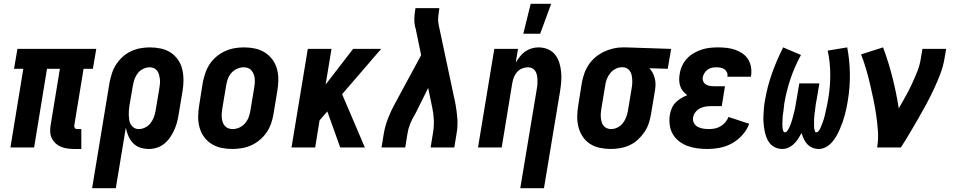

<svg xmlns="http://www.w3.org/2000/svg" viewBox="-20 -778 5040 1013"><path d="M409 8H371Q353 8 335.5 5.5Q318 3 302 -3.5Q286 -10 273.5 -21.5Q261 -33 253.5 -48Q246 -63 245 -81Q244 -99 247 -117L296 -415H228L160 0H35L103 -415H54L72 -520H488L470 -415H421L372 -117Q371 -113 372 -109Q373 -105 375 -102Q377 -99 381 -98Q385 -97 389 -97H409Z M591 215H466L558 -343Q563 -368 571 -392.5Q579 -417 593.5 -439Q608 -461 628 -479Q648 -497 672 -508Q696 -519 721 -523.5Q746 -528 770 -528Q800 -528 828.5 -522Q857 -516 880 -501Q903 -486 919 -463Q935 -440 941.5 -412.5Q948 -385 948 -355.5Q948 -326 943 -297L923 -177Q920 -156 914.5 -135Q909 -114 900 -93.5Q891 -73 878 -54Q865 -35 847.5 -20.5Q830 -6 808.5 1Q787 8 766 8Q741 8 719 0.5Q697 -7 681.5 -23.5Q666 -40 657 -61Q648 -82 644 -105ZM712 -97Q729 -97 745.5 -105Q762 -113 773.5 -127.5Q785 -142 791.5 -159Q798 -176 801 -194L821 -314Q823 -326 824 -338Q825 -350 823.5 -361.5Q822 -373 819 -384.5Q816 -396 809.5 -404.5Q803 -413 793 -418Q783 -423 770 -423Q753 -423 736 -415Q719 -407 707.5 -392.5Q696 -378 690 -361Q684 -344 681 -326L663 -221Q661 -208 660 -195Q659 -182 659.5 -169Q660 -156 662 -143.5Q664 -131 670.5 -120.5Q677 -110 687.5 -103.5Q698 -97 712 -97Z M1206 8Q1176 8 1147.5 2Q1119 -4 1095.5 -19Q1072 -34 1056 -56.5Q1040 -79 1032.5 -106.5Q1025 -134 1025.5 -164Q1026 -194 1031 -223L1050 -343Q1055 -368 1063.5 -393Q1072 -418 1086.5 -440Q1101 -462 1122 -479.5Q1143 -497 1167 -508Q1191 -519 1216.5 -523.5Q1242 -528 1267 -528Q1297 -528 1325.5 -522Q1354 -516 1377.5 -501Q1401 -486 1417.5 -463.5Q1434 -441 1441.5 -413.5Q1449 -386 1448.5 -356Q1448 -326 1443 -297L1423 -177Q1419 -152 1410.5 -127Q1402 -102 1387 -80Q1372 -58 1351.5 -40.5Q1331 -23 1307 -12Q1283 -1 1257 3.5Q1231 8 1206 8ZM1207 -97Q1225 -97 1242 -104.5Q1259 -112 1272 -126.5Q1285 -141 1291.5 -158.5Q1298 -176 1301 -194L1321 -314Q1323 -326 1324 -338Q1325 -350 1324 -362Q1323 -374 1319 -385Q1315 -396 1308 -405Q1301 -414 1290 -418.5Q1279 -423 1267 -423Q1249 -423 1231.5 -415.5Q1214 -408 1201 -393.5Q1188 -379 1182 -361.5Q1176 -344 1173 -326L1153 -206Q1151 -194 1150 -182Q1149 -170 1150 -158Q1151 -146 1154.5 -135Q1158 -124 1165 -115Q1172 -106 1183.5 -101.5Q1195 -97 1207 -97Z M1775 0 1707 -190 1666 -143 1643 0H1518L1604 -520H1729L1698 -332L1843 -520H1991L1785 -281L1905 0Z M1993 0 2005 -74Q2012 -114 2027 -153Q2042 -192 2063 -230L2202 -487L2173 -627Q2172 -630 2171.5 -632Q2171 -634 2170 -637Q2165 -659 2166 -682Q2167 -705 2171 -728L2172 -735H2298L2297 -728Q2294 -708 2292 -688Q2290 -668 2294 -649L2383 -230Q2390 -192 2393 -153Q2396 -114 2389 -74L2377 0H2252L2264 -74Q2270 -108 2269 -142Q2268 -176 2261 -208L2239 -314L2173 -181Q2171 -179 2170.5 -177.5Q2170 -176 2169 -174Q2154 -150 2144 -124.5Q2134 -99 2130 -74L2118 0Z M2725 215 2813 -314Q2815 -325 2815.5 -337Q2816 -349 2815.5 -360.5Q2815 -372 2812.5 -383Q2810 -394 2804 -403.5Q2798 -413 2788 -418Q2778 -423 2766 -423Q2751 -423 2735.5 -417Q2720 -411 2709 -399Q2698 -387 2692 -372Q2686 -357 2683 -341L2627 0H2502L2588 -520H2713L2701 -448Q2711 -464 2723 -479.5Q2735 -495 2750.5 -506Q2766 -517 2784.5 -522.5Q2803 -528 2821 -528Q2847 -528 2870 -518.5Q2893 -509 2908 -490.5Q2923 -472 2930.5 -448.5Q2938 -425 2940.5 -399.5Q2943 -374 2941 -348Q2939 -322 2935 -297L2850 215ZM2741 -600 2780 -758H2888L2830 -600Z M3203 8Q3173 8 3144.5 2Q3116 -4 3093 -19Q3070 -34 3054.5 -57Q3039 -80 3032 -107.5Q3025 -135 3025.5 -164.5Q3026 -194 3031 -223L3050 -343Q3055 -368 3063.5 -392Q3072 -416 3087 -438Q3102 -460 3122.5 -477Q3143 -494 3166.5 -505Q3190 -516 3215 -522Q3240 -528 3264 -528H3281L3521 -520L3503 -415L3406 -418Q3417 -407 3424 -393Q3431 -379 3435 -363Q3439 -347 3438.5 -330Q3438 -313 3435 -297L3415 -177Q3411 -152 3403 -127.5Q3395 -103 3380 -81Q3365 -59 3345.5 -41Q3326 -23 3302 -12Q3278 -1 3252.5 3.5Q3227 8 3203 8ZM3204 -97Q3221 -97 3237.5 -105Q3254 -113 3265.5 -127.5Q3277 -142 3283.5 -159Q3290 -176 3293 -194L3313 -314Q3316 -331 3316 -348.5Q3316 -366 3312.5 -382Q3309 -398 3297.5 -410Q3286 -422 3268 -423H3259Q3242 -423 3226 -414Q3210 -405 3198.5 -390.5Q3187 -376 3181 -359.5Q3175 -343 3173 -326L3153 -206Q3151 -194 3150 -182Q3149 -170 3150 -158.5Q3151 -147 3154 -135.5Q3157 -124 3163.5 -115.5Q3170 -107 3180.5 -102Q3191 -97 3204 -97Z M3711 8Q3684 8 3658 4.5Q3632 1 3607.5 -8Q3583 -17 3563 -32.5Q3543 -48 3530 -70Q3517 -92 3513.5 -118.5Q3510 -145 3514 -172Q3517 -189 3524 -206Q3531 -223 3544 -236.5Q3557 -250 3573 -259.5Q3589 -269 3606 -276Q3594 -285 3584 -296.5Q3574 -308 3569 -323Q3564 -338 3563.5 -354.5Q3563 -371 3566 -387Q3569 -409 3578.5 -430Q3588 -451 3603.5 -468Q3619 -485 3639.5 -497Q3660 -509 3681 -516Q3702 -523 3724 -525.5Q3746 -528 3767 -528Q3791 -528 3813.5 -525.5Q3836 -523 3857 -516Q3878 -509 3896.5 -496.5Q3915 -484 3926.5 -466Q3938 -448 3942 -425.5Q3946 -403 3943 -380L3941 -373H3817L3818 -375Q3820 -387 3815 -397Q3810 -407 3801.5 -413Q3793 -419 3781.5 -421Q3770 -423 3759 -423Q3747 -423 3735.5 -420.5Q3724 -418 3714 -411Q3704 -404 3697 -393Q3690 -382 3688 -371Q3686 -359 3690.5 -348.5Q3695 -338 3704 -332.5Q3713 -327 3724 -325Q3735 -323 3747 -323H3805L3788 -218H3730Q3716 -218 3701 -215.5Q3686 -213 3672.5 -206Q3659 -199 3649 -186Q3639 -173 3637 -159Q3634 -143 3641 -129.5Q3648 -116 3661 -109Q3674 -102 3689.5 -99.5Q3705 -97 3721 -97Q3736 -97 3751.5 -100Q3767 -103 3781.5 -111.5Q3796 -120 3807 -133Q3818 -146 3823 -161L3933 -125Q3921 -93 3897 -66Q3873 -39 3842.5 -22Q3812 -5 3778 1.5Q3744 8 3711 8Z M4108 8Q4088 8 4070.5 0Q4053 -8 4041.5 -22Q4030 -36 4023.5 -54Q4017 -72 4013.5 -91Q4010 -110 4008.5 -129.5Q4007 -149 4008 -168.5Q4009 -188 4010.5 -208Q4012 -228 4016 -248Q4028 -320 4053 -390.5Q4078 -461 4112 -528L4206 -488Q4172 -426 4150.5 -361.5Q4129 -297 4118 -232Q4117 -226 4116.5 -219Q4116 -212 4115 -205.5Q4114 -199 4113.5 -192.5Q4113 -186 4111.5 -179Q4110 -172 4109.5 -165.5Q4109 -159 4109 -152.5Q4109 -146 4108.5 -139.5Q4108 -133 4108 -126.5Q4108 -120 4108 -113.5Q4108 -107 4109 -100.5Q4110 -94 4112.5 -87Q4115 -80 4121 -80Q4128 -80 4133 -86.5Q4138 -93 4141.5 -99.5Q4145 -106 4147.5 -112.5Q4150 -119 4152.5 -125.5Q4155 -132 4157 -138.5Q4159 -145 4161 -152Q4163 -159 4164.5 -165.5Q4166 -172 4168 -179Q4170 -186 4171.5 -192.5Q4173 -199 4174.5 -206Q4176 -213 4177 -219.5Q4178 -226 4179 -233Q4180 -240 4181.5 -246.5Q4183 -253 4184 -260L4197 -338H4303L4290 -260Q4289 -253 4287.5 -246.5Q4286 -240 4285 -233.5Q4284 -227 4283 -220Q4282 -213 4281.5 -206.5Q4281 -200 4280 -193.5Q4279 -187 4278 -180Q4277 -173 4276.5 -166.5Q4276 -160 4275.5 -153.5Q4275 -147 4275 -140Q4275 -133 4275 -126.5Q4275 -120 4275 -113.5Q4275 -107 4276 -100.5Q4277 -94 4279 -87Q4281 -80 4287 -80Q4294 -80 4299 -86.5Q4304 -93 4307 -99Q4310 -105 4312.5 -111.5Q4315 -118 4317.5 -124.5Q4320 -131 4322.5 -138Q4325 -145 4327 -151.5Q4329 -158 4330.5 -164.5Q4332 -171 4333.5 -177.5Q4335 -184 4336.5 -191Q4338 -198 4339.5 -204.5Q4341 -211 4342.5 -217.5Q4344 -224 4345 -231Q4346 -238 4347.5 -244.5Q4349 -251 4350 -258Q4361 -322 4360.5 -386.5Q4360 -451 4347 -511L4450 -528Q4463 -460 4464 -389Q4465 -318 4453 -246Q4450 -227 4446 -208Q4442 -189 4437 -170.5Q4432 -152 4425.5 -133.5Q4419 -115 4411 -96.5Q4403 -78 4393 -60.5Q4383 -43 4369.5 -27.5Q4356 -12 4337.5 -2Q4319 8 4300 8Q4282 8 4266.5 1.5Q4251 -5 4239.5 -17Q4228 -29 4221 -44.5Q4214 -60 4209 -76Q4201 -61 4191.5 -46.5Q4182 -32 4169.5 -19.5Q4157 -7 4140.5 0.5Q4124 8 4108 8Z M4608 0Q4615 -43 4612 -86Q4609 -129 4603 -170Q4597 -211 4588.5 -252Q4580 -293 4570.5 -333.5Q4561 -374 4549.5 -413.5Q4538 -453 4523 -491L4639 -528Q4668 -451 4688.5 -370Q4709 -289 4722 -206Q4740 -238 4758 -270Q4776 -302 4791 -334.5Q4806 -367 4819.5 -400.5Q4833 -434 4838 -468L4847 -520H4972L4963 -468Q4956 -427 4940.5 -386.5Q4925 -346 4906.5 -306.5Q4888 -267 4867 -228Q4846 -189 4824 -151Q4802 -113 4779.5 -75Q4757 -37 4733 0Z"/></svg>

Font: Iosevka Term Curly Extrabold
Style: Italic
Weight: 800
Italic angle: -9°
Designer: Belleve Invis
Foundry: Belleve Invis
Version: Version 32.3.0